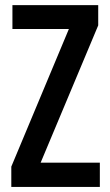

<svg xmlns="http://www.w3.org/2000/svg" viewBox="-20 -734 433 754"><path d="M372.1 0H24.4V-79.6L250.5 -620.1H28.8V-713.9H365.7V-634.3L139.6 -95.2H372.1Z"/></svg>

Font: Open Sans Condensed SemiBold
Style: Regular
Weight: 600
Width: 3
Designer: Monotype Design Team
Foundry: Monotype Imaging Inc.
Version: Version 3.000; ttfautohint (v1.8.4)